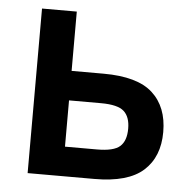

<svg xmlns="http://www.w3.org/2000/svg" viewBox="-44 -573 603 616"><g transform="rotate(5 257.5 -265.0)"><path d="M67 -530H179V-339H282Q391 -339 440 -294.5Q489 -250 489 -169Q489 -89 439.5 -44.5Q390 0 282 0H67ZM282 -95Q336 -95 356 -113Q376 -131 376 -170Q376 -208 356 -226Q336 -244 282 -244H179V-95Z"/></g></svg>

Font: Golos UI Medium
Style: Regular
Weight: 500
Designer: A.Korolkova, Vitaly Kuzmin
Foundry: ParaType Ltd
Version: Version 2.000